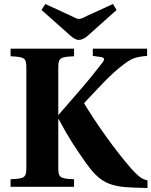

<svg xmlns="http://www.w3.org/2000/svg" viewBox="-20 -936 759 962"><path d="M188 -886 330 -760C346 -745 361 -736 375 -736C390 -736 408 -746 422 -759L564 -886L546 -916L415 -856C402 -849 387 -841 375 -841C365 -841 351 -849 337 -856L207 -916ZM33 0H351V-38C280 -41 272 -46 272 -97V-339H274C326 -241 362 -189 411 -119C478 -25 525 0 651 4L719 6V-32L709 -35C688 -40 665 -60 637 -92C552 -189 456 -327 401 -419C478 -500 531 -562 602 -615C637 -641 656 -651 717 -656V-692H445V-656L487 -650C503 -648 506 -638 493 -622C467 -589 428 -538 377 -480L272 -359V-595C272 -646 280 -651 351 -654V-692H33V-654C104 -651 112 -646 112 -595V-97C112 -46 104 -41 33 -38Z"/></svg>

Font: Heuristica
Style: Bold
Weight: 700
Version: Version 1.0.1